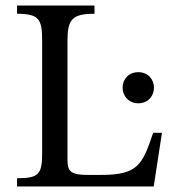

<svg xmlns="http://www.w3.org/2000/svg" viewBox="-20 -677 645 697"><path d="M538 0 568 -195H536C497 -79 481 -42 347 -42H301C242 -42 225 -51 225 -95V-529C225 -607 242 -627 323 -627V-657H42V-627C122 -627 133 -607 133 -530V-123C133 -45 122 -30 42 -30V0ZM482 -302C517 -302 539 -328 539 -359C539 -389 517 -415 482 -415C447 -415 425 -389 425 -359C425 -328 448 -302 482 -302Z"/></svg>

Font: STIX Two Text
Style: Regular
Weight: 400
Designer: Ross Mills, John Hudson & Paul Hanslow, Tiro Typeworks Ltd; with prior portions MicroPress Inc., and Coen Hoffman.
Foundry: Tiro Typeworks Ltd
Version: Version 2.13 b171